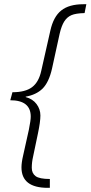

<svg xmlns="http://www.w3.org/2000/svg" viewBox="-20 -734 430 912"><path d="M216.8 158.2H207Q82 158.2 82 61Q82 38.1 89.8 4.9L117.2 -118.2Q126 -162.1 126 -180.2Q126 -257.8 28.8 -257.8L39.1 -295.9Q100.1 -295.9 132.1 -319.8Q164.1 -343.8 175.8 -397L219.2 -588.9Q233.9 -654.8 271 -684.3Q308.1 -713.9 376 -713.9H390.1L381.8 -671.9Q339.8 -670.9 319.1 -661.9Q298.3 -652.8 285.2 -632.1Q272 -611.3 263.2 -573.2L227.1 -408.2Q212.4 -343.3 182.1 -313Q151.9 -283.7 102.1 -274.9V-272.9Q135.3 -264.2 153.6 -239.7Q171.9 -215.3 171.9 -185.3Q171.9 -155.3 160.2 -100.1L137.2 9.8Q130.9 37.1 130.9 63Q130.9 88.9 148.9 102.5Q167 116.2 216.8 116.2Z"/></svg>

Font: Open Sans Hebrew Light
Style: Italic
Weight: 300
Italic angle: -12°
Foundry: Ascender Corporation, Yanek Iontef
Version: Version 2.001;PS 002.001;hotconv 1.0.70;makeotf.lib2.5.58329